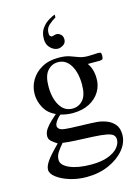

<svg xmlns="http://www.w3.org/2000/svg" viewBox="-134 -770 768 1060"><g transform="rotate(-15 250.0 -239.5)"><path d="M481.9 -407.7Q481.9 -405.3 481 -398.7Q480 -392.1 477.5 -388.7Q473.1 -385.7 461.9 -384.8Q457 -384.3 450.2 -384.8H393.1Q419.4 -349.1 419.4 -295.4Q420.4 -254.9 399.4 -220.2Q378.4 -185.5 338.9 -164.8Q299.3 -144 243.7 -144Q226.6 -144 209.5 -146.5Q192.4 -148.9 175.3 -154.3Q155.8 -139.2 143.3 -117.4Q130.9 -95.7 146 -81.5Q151.9 -75.7 165 -72.8Q178.2 -69.8 213.1 -68.1Q248 -66.4 320.3 -64.5Q333.5 -64.5 359.1 -62.3Q384.8 -60.1 411.6 -50.3Q438.5 -40.5 457.5 -19Q476.6 2.4 476.6 41.5Q476.6 86.4 443.6 126.5Q410.6 166.5 354 191.7Q297.4 216.8 226.1 216.8Q176.8 216.8 131.6 202.9Q86.4 189 58.1 167.2Q29.8 145.5 29.8 123Q29.8 103 48.1 75.9Q66.4 48.8 119.1 -3.9Q96.7 -18.1 85 -29.3Q73.2 -40.5 73.2 -57.6Q73.2 -69.3 78.6 -82.8Q84 -96.2 100.8 -115.5Q117.7 -134.8 151.4 -163.6Q108.4 -182.1 87.4 -220.5Q66.4 -258.8 66.4 -299.3Q66.4 -341.3 87.6 -377.9Q108.9 -414.6 148.7 -437.3Q188.5 -460 244.1 -460Q282.7 -460 307.4 -451.7Q332 -443.4 354 -434.8Q376 -426.3 406.7 -426.3Q429.7 -426.3 441.4 -427.5Q453.1 -428.7 462.4 -428.7Q469.2 -428.7 475.6 -427.2Q481.9 -425.8 481.9 -407.7ZM333 -282.7Q333 -351.6 307.1 -394.3Q281.2 -437 235.8 -437Q200.7 -437 176 -409.4Q151.4 -381.8 151.4 -320.3Q151.4 -253.9 177 -211.2Q202.6 -168.5 249 -168.5Q284.7 -168.5 308.8 -195.6Q333 -222.7 333 -282.7ZM440.9 59.6Q440.9 43.5 430.9 33.7Q420.9 23.9 394 18.6Q367.2 13.2 315.9 10.7Q260.7 8.3 218.3 6.3Q175.8 4.4 146 0Q125 24.4 112.5 43.7Q100.1 63 100.1 85.4Q100.1 116.2 147 136.5Q193.8 156.7 269 156.7Q327.6 156.7 365.7 142.1Q403.8 127.4 422.4 105.2Q440.9 83 440.9 59.6ZM194.3 -580.1Q194.3 -617.7 211.9 -641.4Q229.5 -665 251.5 -678Q273.4 -690.9 287.1 -695.8V-679.2Q268.6 -668.5 248 -651.1Q227.5 -633.8 227.5 -605Q227.5 -591.3 232.9 -587.2Q238.3 -583 241.2 -583Q245.6 -583 253.4 -585.7Q261.2 -588.4 268.1 -588.4Q280.8 -588.4 292.2 -578.4Q303.7 -568.4 303.7 -549.8Q303.7 -529.3 287.4 -519Q271 -508.8 256.8 -508.8Q234.9 -508.8 214.6 -528.1Q194.3 -547.4 194.3 -580.1Z"/></g></svg>

Font: BabelStone Roman
Style: Regular
Weight: 400
Designer: Walt Agee, Victor Gaultney, Peter Martin, Debbi Hosken, Becca Hirsbrunner (SIL); Andrew West (BabelStone)
Foundry: BabelStone
Version: Version 16.000